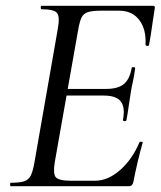

<svg xmlns="http://www.w3.org/2000/svg" viewBox="-20 -645 559 665"><path d="M17 0Q15 0 15 -6Q15 -12 17 -12Q48 -12 63.5 -17Q79 -22 86.5 -37Q94 -52 99 -81L180 -544Q188 -587 177.5 -600Q167 -613 124 -613Q121 -613 121 -619Q121 -625 124 -625H510Q518 -625 516 -616Q513 -598 509.5 -573.5Q506 -549 502.5 -526Q499 -503 496 -489Q495 -485 489.5 -486Q484 -487 484 -490Q487 -543 462.5 -575.5Q438 -608 392 -608H330Q300 -608 284.5 -603Q269 -598 262.5 -584.5Q256 -571 251 -543L170 -85Q163 -44 173 -31.5Q183 -19 226 -19H309Q354 -19 396 -56Q438 -93 463 -152Q464 -155 470 -154Q476 -153 474 -150Q466 -123 457 -85Q448 -47 442 -15Q439 0 426 0ZM418 -229Q417 -225 411 -225.5Q405 -226 406 -230Q414 -274 398 -294Q382 -314 340 -314H178L182 -337H347Q388 -337 408.5 -353.5Q429 -370 436 -409Q437 -413 443 -412.5Q449 -412 448 -407Q444 -378 440 -361Q436 -344 433 -325Q429 -302 426 -279Q423 -256 418 -229Z"/></svg>

Font: Cormorant Infant Light Medium
Style: Italic
Weight: 500
Italic angle: -10°
Version: Version 4.001